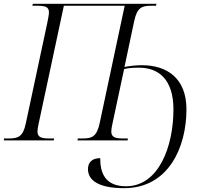

<svg xmlns="http://www.w3.org/2000/svg" viewBox="-39 -734 1059 1004"><path d="M610 250C842 250 936 36 936 -162C936 -327 832 -393 703 -393C676 -393 644 -390 612 -384L663 -625C678 -694 703 -704 750 -704H777L779 -714H133L130 -704H153C197 -704 217 -699 217 -669C217 -659 213 -637 208 -613L96 -89C82 -20 56 -10 8 -10H-18L-19 0H242L244 -10H217C179 -10 157 -16 157 -46C157 -55 159 -71 163 -87L295 -704H613L482 -89C467 -20 442 -10 395 -10H368L366 0H628L630 -10H603C565 -10 543 -16 543 -46C543 -55 545 -71 549 -87L610 -373C637 -379 661 -380 689 -380C789 -380 868 -320 868 -162C868 32 791 240 620 240C508 240 485 167 485 93C442 93 421 116 421 150C421 211 480 250 610 250Z"/></svg>

Font: Noto Serif Display Light
Style: Italic
Weight: 300
Italic angle: -12°
Designer: Monotype Design Team
Foundry: Monotype Imaging Inc.
Version: Version 2.009